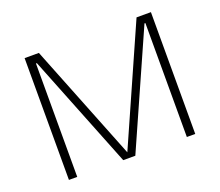

<svg xmlns="http://www.w3.org/2000/svg" viewBox="-111 -817 1115 975"><g transform="rotate(-20 446.5 -329.0)"><path d="M150.9 -612.8H155.8L399.4 0H464.8L738.3 -615.7H743.2V0H788.6V-658.2H710.9L432.6 -30.3L183.1 -658.2H106V0H150.9Z"/></g></svg>

Font: Estedad ExtraLight
Style: Regular
Weight: 200
Designer: Amin Abedi
Version: Version 7.3